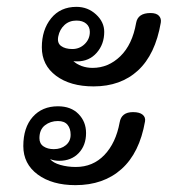

<svg xmlns="http://www.w3.org/2000/svg" viewBox="-20 -571 521 560"><path d="M449 -505Q433 -412 382.5 -365.5Q332 -319 253 -319Q185 -319 143.5 -350Q102 -381 102 -433Q102 -484 129 -517.5Q156 -551 203 -551Q236 -551 260 -529Q284 -507 284 -478Q284 -442 262 -417Q240 -392 205 -392Q197 -392 194 -393Q203 -384 218 -378.5Q233 -373 250 -373Q296 -373 331 -407Q366 -441 377 -504Q382 -533 419 -533Q436 -533 443.5 -525Q451 -517 449 -505ZM191 -428Q212 -428 227 -442.5Q242 -457 242 -478Q242 -493 231.5 -502Q221 -511 203 -511Q182 -511 168 -498Q154 -485 150 -465Q146 -446 158 -437Q170 -428 191 -428ZM403 -217Q387 -125 334.5 -78Q282 -31 200 -31Q132 -31 90 -62Q48 -93 48 -145Q48 -199 75.5 -230Q103 -261 149 -261Q187 -261 209 -238.5Q231 -216 231 -183Q231 -147 209.5 -124.5Q188 -102 153 -102Q138 -102 126 -107Q135 -96 156 -90Q177 -84 201 -84Q251 -84 284.5 -119Q318 -154 329 -214Q334 -244 368 -244Q387 -244 396 -236.5Q405 -229 403 -217ZM137 -136Q158 -136 172 -147.5Q186 -159 186 -178Q186 -196 177 -207Q168 -218 149 -218Q127 -218 111 -205.5Q95 -193 95 -168Q95 -152 107 -144Q119 -136 137 -136Z"/></svg>

Font: Mali
Style: Italic
Weight: 400
Italic angle: -10°
Version: Version 1.000; ttfautohint (v1.6)